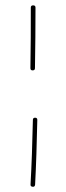

<svg xmlns="http://www.w3.org/2000/svg" viewBox="-20 -693 249 721"><path d="M104.5 -672.9Q113.3 -672.9 113.3 -664.6Q113.3 -611.3 112.8 -554Q112.3 -496.6 111.3 -437Q111.3 -428.7 102.5 -428.7Q94.2 -428.7 94.2 -437Q95.2 -496.6 95.5 -554Q95.7 -611.3 95.7 -664.6Q95.7 -672.9 104.5 -672.9ZM111.8 -251Q120.1 -251 120.1 -242.7Q118.7 -176.8 116.7 -115Q114.7 -53.2 111.8 0.5Q110.8 9.3 102.5 8.3Q93.8 7.3 94.7 -0.5Q97.7 -54.2 99.9 -115.5Q102.1 -176.8 103.5 -242.7Q103.5 -251 111.8 -251Z"/></svg>

Font: Mikhak-FD Thin
Style: Regular
Weight: 100
Designer: Amin Abedi
Version: Version 3.2